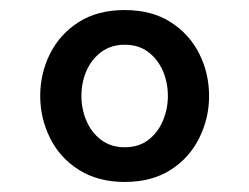

<svg xmlns="http://www.w3.org/2000/svg" viewBox="-20 -770 496 382"><path d="M228 -408Q175 -408 137 -432Q99 -456 79.5 -495.5Q60 -535 60 -579Q60 -624 79.5 -663Q99 -702 136.5 -726Q174 -750 228 -750Q282 -750 319.5 -726Q357 -702 376.5 -663Q396 -624 396 -579Q396 -535 376.5 -495.5Q357 -456 319.5 -432Q282 -408 228 -408ZM228 -477Q256 -477 275 -491.5Q294 -506 304 -529.5Q314 -553 314 -579Q314 -606 304 -629Q294 -652 275 -666.5Q256 -681 228 -681Q201 -681 181.5 -666.5Q162 -652 152 -629Q142 -606 142 -579Q142 -553 152 -529.5Q162 -506 181.5 -491.5Q201 -477 228 -477Z"/></svg>

Font: Be Vietnam Pro Variable Thin
Style: Regular
Weight: 100
Designer: Lam Bao, Tony Le, Vietanh Nguyen
Foundry: Yellow Type Foundry
Version: Version 1.002